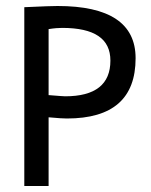

<svg xmlns="http://www.w3.org/2000/svg" viewBox="-20 -620 504 640"><path d="M142 -229C173 -226 194 -225 203 -225C356 -225 432 -292 432 -426C432 -542 345 -600 172 -600C159 -600 122 -599 61 -596V0H142ZM142 -523C161 -526 176 -527 187 -527C295 -527 348 -491 348 -418C348 -339 298 -299 197 -299C195 -299 177 -300 142 -303Z"/></svg>

Font: linja pona
Style: Regular
Weight: 400
Foundry: jan Same & David A Roberts
Version: Version 4.9